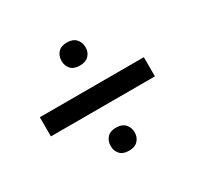

<svg xmlns="http://www.w3.org/2000/svg" viewBox="-116 -727 803 779"><g transform="rotate(-30 285.5 -337.5)"><path d="M522 -293H34.7V-382.8H522ZM225.1 -536.1Q225.1 -559.6 239 -575.2Q252.9 -590.8 280.8 -590.8Q308.6 -590.8 323 -575.2Q337.4 -559.6 337.4 -536.1Q337.4 -513.2 323 -498Q308.6 -482.9 280.8 -482.9Q252.9 -482.9 239 -498Q225.1 -513.2 225.1 -536.1ZM225.1 -137.2Q225.1 -160.6 239 -176.3Q252.9 -191.9 280.8 -191.9Q308.6 -191.9 323 -176.3Q337.4 -160.6 337.4 -137.2Q337.4 -114.7 323 -99.4Q308.6 -84 280.8 -84Q252.9 -84 239 -99.4Q225.1 -114.7 225.1 -137.2Z"/></g></svg>

Font: RobotoDraft
Style: Regular
Weight: 400
Designer: Google
Foundry: Google
Version: Version 2.000988-w1; 2014